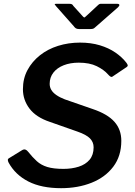

<svg xmlns="http://www.w3.org/2000/svg" viewBox="-20 -975 705 1005"><path d="M545 -586Q524 -610 486.5 -628.5Q449 -647 392 -647Q348 -647 313.5 -633.5Q279 -620 259.5 -595Q240 -570 240 -536Q240 -519 248.5 -504.5Q257 -490 275 -477.5Q293 -465 319 -455L466 -404Q543 -378 579 -337.5Q615 -297 615 -238Q615 -158 573 -102.5Q531 -47 459.5 -18.5Q388 10 300 10Q197 10 128.5 -25Q60 -60 25 -124Q21 -132 21 -138Q21 -144 29 -148L94 -188Q105 -195 113 -192Q121 -189 127 -181Q150 -152 172.5 -131.5Q195 -111 227.5 -101Q260 -91 312 -91Q356 -91 392 -102.5Q428 -114 449 -139Q470 -164 470 -204Q470 -231 451 -250.5Q432 -270 386 -286L241 -337Q169 -361 134.5 -406.5Q100 -452 100 -508Q100 -564 124 -608.5Q148 -653 189 -685.5Q230 -718 284 -735Q338 -752 399 -752Q456 -752 502.5 -738Q549 -724 584 -700Q619 -676 642 -646Q648 -638 648.5 -633Q649 -628 643 -624L567 -573Q563 -571 557.5 -574.5Q552 -578 545 -586ZM495 -950Q501 -955 505.5 -955Q510 -955 517 -955H594Q603 -955 604.5 -950Q606 -945 598 -937L477 -831Q473 -827 468 -825Q463 -823 454 -823H393Q382 -823 376 -827.5Q370 -832 366 -838L273 -943Q268 -949 266.5 -952Q265 -955 273 -955H344Q352 -955 356.5 -952.5Q361 -950 364 -944L411 -892Q420 -881 424 -884.5Q428 -888 439 -898Z"/></svg>

Font: Libre Franklin SemiBold
Style: Italic
Weight: 600
Italic angle: -8°
Designer: Pablo Impallari, Rodrigo Fuenzalida, Nhung Nguyen
Foundry: Impallari Type
Version: Version 3.000